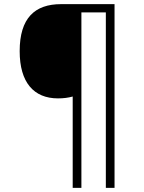

<svg xmlns="http://www.w3.org/2000/svg" viewBox="-20 -780 695 927"><path d="M533 127V-760H275C148 -760 75 -693 75 -533C75 -382 143 -305 260 -305C286 -305 310 -308 331 -314V127H373V-720H491V127Z"/></svg>

Font: Noto Sans Kannada Light
Style: Regular
Weight: 300
Designer: Jelle Bosma - Monotype Design Team
Foundry: Monotype Imaging Inc.
Version: Version 2.005